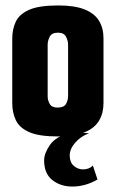

<svg xmlns="http://www.w3.org/2000/svg" viewBox="-20 -496 425 705"><path d="M192 5Q123 5 87 -11Q51 -27 38 -55Q25 -83 25 -117V-354Q25 -389 38 -416.5Q51 -444 87 -460Q123 -476 194 -476Q255 -476 291.5 -461Q328 -446 344 -419Q360 -392 360 -356V-117Q360 -81 344 -53.5Q328 -26 291.5 -10.5Q255 5 192 5ZM191 -101Q215 -101 222.5 -114.5Q230 -128 230 -144V-332Q230 -346 222.5 -361Q215 -376 193 -376Q170 -376 162.5 -361Q155 -346 155 -332V-142Q155 -128 162.5 -114.5Q170 -101 191 -101ZM246 189Q202 189 172 165Q142 141 142 93Q142 67 163.5 36Q185 5 240 -10L307 -7Q276 5 256 28Q236 51 236 75Q236 100 251 113Q266 126 285 126Q296 126 305 122.5Q314 119 321 112L338 163Q316 176 292.5 182.5Q269 189 246 189Z"/></svg>

Font: Smooch Sans ExtraBold
Style: Regular
Weight: 800
Designer: Robert E. Leuschke
Foundry: Robert E. Leuschke
Version: Version 1.010